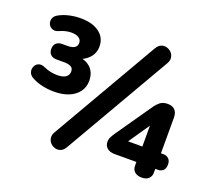

<svg xmlns="http://www.w3.org/2000/svg" viewBox="-124 -883 1170 1062"><g transform="rotate(20 460.5 -352.0)"><path d="M184.2 -276.8Q146 -276.8 112.6 -284.4Q79.2 -292 52.5 -306.5Q32.5 -317 27.2 -334.4Q22 -351.8 29 -367.6Q36 -383.5 52 -389.8Q68 -396 90.8 -385.5Q109.8 -376.8 129.2 -372.8Q148.8 -368.8 169.2 -368.8Q201.2 -368.8 218.2 -380.4Q235.2 -392 235.2 -414.2Q235.2 -433.2 221 -441.1Q206.8 -449 180 -449H136.5Q113.8 -449 101.1 -460.9Q88.5 -472.8 88.5 -494.5Q88.5 -516.2 101.1 -528.1Q113.8 -540 136.5 -540H167.5Q194.2 -540 208.5 -549.2Q222.8 -558.5 222.8 -577.8Q222.8 -595.2 207.8 -606.1Q192.8 -617 162.5 -617Q146.5 -617 129.8 -613.1Q113 -609.2 97.8 -602.2Q75.5 -591.5 58.8 -597.6Q42 -603.8 35 -619.2Q28 -634.8 33.2 -651.8Q38.5 -668.8 59.2 -679.8Q86.2 -694.5 118.9 -701.8Q151.5 -709 184.5 -709Q254.2 -709 294.5 -678.9Q334.8 -648.8 334.8 -597.2Q334.8 -556.5 307.5 -527.9Q280.2 -499.2 240.2 -492.2V-505.8Q289.5 -502.5 318 -474.8Q346.5 -447 346.5 -399.2Q346.5 -361.5 325.6 -333.9Q304.8 -306.2 268.5 -291.5Q232.2 -276.8 184.2 -276.8ZM356 -12Q344.8 7.2 329 13.5Q313.2 19.8 297.1 15.4Q281 11 269.5 -0.6Q258 -12.2 255.1 -29.8Q252.2 -47.2 263.8 -66.8L626.2 -693Q637.8 -712.5 653.8 -718.8Q669.8 -725 685.9 -720.5Q702 -716 713.5 -704Q725 -692 727.5 -674.9Q730 -657.8 718.5 -638.2ZM801.5 4Q774.8 4 759.9 -9.2Q745 -22.5 745 -44.8V-67.2H615Q588.5 -67.2 572.4 -81.1Q556.2 -95 556.2 -117.5Q556.2 -133 563.2 -146.8Q570.2 -160.5 582 -177.2L729 -389Q737.2 -401.2 753.9 -414.9Q770.5 -428.5 798.5 -428.5Q827 -428.5 841.6 -413Q856.2 -397.5 856.2 -368.5V-158.8H872.5Q889.5 -158.8 901.9 -147.2Q914.2 -135.8 914.2 -113.8Q914.2 -88.8 901.9 -78Q889.5 -67.2 872.5 -67.2H856.2V-44.8Q856.2 -22.5 841.9 -9.2Q827.5 4 801.5 4ZM746.8 -158.8V-310.8H766.5L651 -141.5V-158.8Z"/></g></svg>

Font: Nunito ExtraLight
Style: Regular
Weight: 200
Designer: Vernon Adams
Foundry: Vernon Adams
Version: Version 3.602;April 4, 2023;FontCreator 14.0.0.2856 64-bit